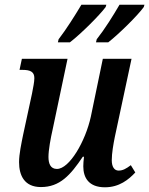

<svg xmlns="http://www.w3.org/2000/svg" viewBox="-20 -786 634 816"><path d="M391 -619 388 -606H440C486 -642 565 -720 591 -756L594 -766H488C460 -718 425 -662 391 -619ZM229 -619 226 -606H277C324 -642 403 -721 429 -756L432 -766H326C298 -719 262 -662 229 -619ZM426 10C487 10 527 -23 555 -53L536 -84C516 -69 502 -61 484 -61C466 -61 455 -77 455 -105C455 -135 462 -174 468 -204L539 -536H417L366 -290C343 -185 275 -68 222 -68C195 -68 186 -90 186 -119C186 -148 195 -198 204 -237L267 -536H73L63 -489H76C110 -489 126 -480 126 -454C126 -438 121 -414 116 -388L78 -212C71 -177 61 -131 61 -97C61 -40 84 9 154 9C234 9 279 -41 332 -120H337C335 -104 334 -90 334 -79C334 -31 357 10 426 10Z"/></svg>

Font: Noto Serif Condensed SemiBold
Style: Italic
Weight: 600
Width: 3
Italic angle: -12°
Designer: Monotype Design Team
Foundry: Monotype Imaging Inc.
Version: Version 2.014